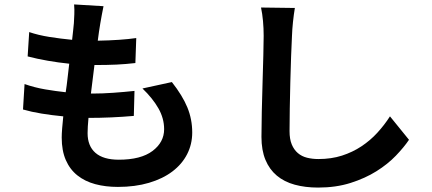

<svg xmlns="http://www.w3.org/2000/svg" viewBox="-20 -791 1952 868"><path d="M757 -420Q805 -359 827 -305.5Q849 -252 849 -192Q849 -139 826 -94Q803 -49 759.5 -16Q716 17 653.5 35.5Q591 54 513 54Q457 54 410.5 41.5Q364 29 330 2Q296 -25 277.5 -67.5Q259 -110 259 -169Q259 -186 261 -211Q263 -236 266 -265Q214 -270 168 -277.5Q122 -285 84 -296L91 -411Q137 -395 184 -387Q231 -379 277 -374Q282 -406 285.5 -438.5Q289 -471 293 -503Q244 -508 195.5 -516.5Q147 -525 105 -536L112 -646Q153 -632 203.5 -624Q254 -616 306 -611Q309 -633 310.5 -651.5Q312 -670 314 -686Q315 -706 316 -726.5Q317 -747 315 -771L448 -763Q440 -724 433.5 -685.5Q427 -647 422 -607Q473 -608 517.5 -611Q562 -614 596 -619L592 -506Q549 -501 507 -499Q465 -497 407 -497Q403 -465 399 -432.5Q395 -400 391 -368H398Q442 -368 491.5 -371.5Q541 -375 588 -380L585 -267Q482 -258 380 -258Q378 -237 377 -219.5Q376 -202 376 -189Q376 -131 411.5 -100Q447 -69 517 -69Q617 -69 669.5 -108.5Q722 -148 722 -207Q722 -256 696 -301.5Q670 -347 624 -391Z M1313 -755Q1308 -725 1304.5 -691.5Q1301 -658 1300 -629Q1298 -591 1296 -535.5Q1294 -480 1292.5 -419.5Q1291 -359 1290 -300.5Q1289 -242 1289 -198Q1289 -162 1299 -138Q1309 -114 1326.5 -99Q1344 -84 1368 -78Q1392 -72 1419 -72Q1478 -72 1526 -87.5Q1574 -103 1614 -129.5Q1654 -156 1686 -191Q1718 -226 1743 -265L1829 -159Q1806 -125 1769.5 -87Q1733 -49 1682 -17Q1631 15 1565 36Q1499 57 1418 57Q1360 57 1312.5 44Q1265 31 1231.5 3Q1198 -25 1180 -68.5Q1162 -112 1162 -172Q1162 -220 1163.5 -286Q1165 -352 1167 -418Q1169 -484 1170.5 -541.5Q1172 -599 1172 -629Q1172 -663 1169 -696Q1166 -729 1160 -757Z"/></svg>

Font: Kinto Sans
Style: Bold
Weight: 700
Designer: Authors: Ryoko NISHIZUKA  (kana & ideographs); Paul D. Hunt (Latin, Greek & Cyrillic); Wenlong ZHANG  (bopomofo); Sandol
Foundry: Adobe Systems Incorporated, ookami Inc.
Version: Version 0.001